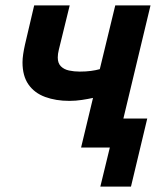

<svg xmlns="http://www.w3.org/2000/svg" viewBox="-20 -544 610 708"><path d="M350 144 385 0H279L323 -183Q305 -179 282 -175.5Q259 -172 236 -172Q186 -172 146.5 -186.5Q107 -201 85 -232.5Q63 -264 63 -314Q63 -328 65.5 -344.5Q68 -361 72 -379L106 -524H237L197 -361Q193 -345 193 -332Q193 -311 204.5 -299.5Q216 -288 234.5 -284Q253 -280 274 -280Q297 -280 315.5 -282.5Q334 -285 348 -289L405 -524H535L435 -107H523L463 144Z"/></svg>

Font: Ubuntu Sans
Style: Bold Italic
Weight: 700
Italic angle: -13.5°
Designer: Dalton Maag Ltd
Foundry: Dalton Maag Ltd
Version: Version 1.006